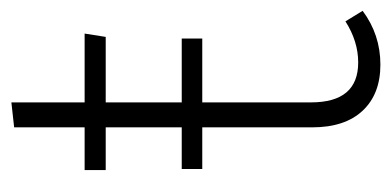

<svg xmlns="http://www.w3.org/2000/svg" viewBox="-200 -494 705 346"><g transform="rotate(-90 153.0 -321.5)"><path d="M306 -21Q263 11 209 11Q156 11 126 -21Q96 -53 96 -112V-310H21V-347H96V-484H19V-522H96V-649L141 -654V-522H265L259 -484H141V-347H256V-310H141V-114Q141 -29 213 -29Q251 -29 287 -52Z"/></g></svg>

Font: Fira Sans Condensed ExtraLight
Style: Regular
Weight: 275
Width: 3
Designer: Carrois Corporate & Edenspiekermann AG
Foundry: Carrois Corporate GbR & Edenspiekermann AG
Version: Version 4.203